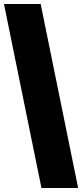

<svg xmlns="http://www.w3.org/2000/svg" viewBox="-20 -828 414 968"><path d="M189 120 0 -808H185L374 120Z"/></svg>

Font: Encode Sans Condensed Black
Style: Regular
Weight: 900
Width: 3
Designer: Multiple Designers
Foundry: Impallari Type
Version: Version 2.000